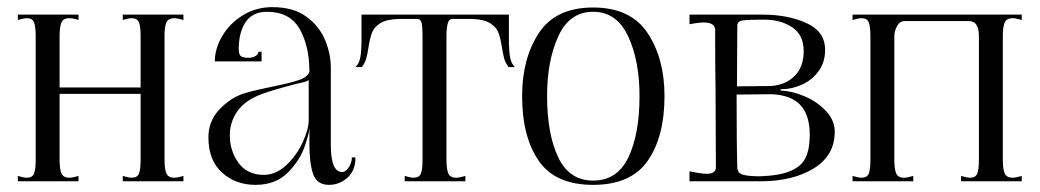

<svg xmlns="http://www.w3.org/2000/svg" viewBox="-20 -508 2913 538"><path d="M55 -10Q71 -10 75.5 -22Q80 -34 80 -60V-407Q80 -433 75.5 -445Q71 -457 55 -457Q47 -457 30 -452V-467H200V-452Q186 -457 174 -457Q157 -457 152 -444.5Q147 -432 147 -407V-263H374V-407Q374 -433 369.5 -445Q365 -457 349 -457Q341 -457 324 -452V-467H494V-452Q477 -457 469 -457Q451 -457 446 -444.5Q441 -432 441 -407V-60Q441 -35 446 -22.5Q451 -10 469 -10Q477 -10 494 -15V0H324V-15Q341 -10 349 -10Q365 -10 369.5 -22Q374 -34 374 -60V-245H147V-60Q147 -35 152 -22.5Q157 -10 175 -10Q183 -10 200 -15V0H30V-15Q47 -10 55 -10Z M564 -123Q564 -169 595 -201.5Q626 -234 663 -246Q682 -252 707.5 -257.5Q733 -263 742 -265Q792 -275 817 -283.5Q842 -292 847 -307Q847 -379 819.5 -427Q792 -475 728 -475Q688 -475 668.5 -446.5Q649 -418 649 -370Q649 -357 654 -351.5Q659 -346 677 -346Q688 -346 696 -351Q704 -356 704 -363H713V-336H582Q582 -372 603 -407.5Q624 -443 661 -465.5Q698 -488 743 -488Q803 -488 839.5 -460.5Q876 -433 891.5 -394.5Q907 -356 907 -318V-101Q907 -26 939 -26Q949 -26 957.5 -39.5Q966 -53 966 -67H976Q976 -30 953.5 -10Q931 10 902 10Q868 10 857.5 -20Q847 -50 847 -104V-150Q847 -136 833.5 -97Q820 -58 786 -24Q752 10 696 10Q640 10 602 -24.5Q564 -59 564 -123ZM845 -171V-285Q845 -282 835 -279Q825 -276 810 -273Q745 -256 715 -245Q668 -228 646 -197.5Q624 -167 624 -129Q624 -85 648.5 -51.5Q673 -18 719 -18Q753 -18 782 -45Q811 -72 828 -109Q845 -146 845 -171Z M1139 -10Q1155 -10 1159.5 -22Q1164 -34 1164 -60V-407Q1164 -431 1161.5 -443Q1159 -455 1149 -455H1098Q1064 -454 1046.5 -443.5Q1029 -433 1023 -418Q1017 -403 1013 -378Q1010 -358 1006.5 -345Q1003 -332 994 -320H976Q986 -329 989.5 -346.5Q993 -364 993 -398V-467H1406V-398Q1406 -364 1409.5 -346.5Q1413 -329 1423 -320H1405Q1396 -332 1392.5 -345Q1389 -358 1386 -378Q1382 -403 1376 -418Q1370 -433 1352.5 -443.5Q1335 -454 1301 -455H1248Q1238 -455 1234.5 -442Q1231 -429 1231 -407V-60Q1231 -35 1236 -22.5Q1241 -10 1259 -10Q1267 -10 1284 -15V0H1114V-15Q1131 -10 1139 -10Z M1443 -239Q1443 -344 1490 -415.5Q1537 -487 1642 -487Q1747 -487 1794.5 -415.5Q1842 -344 1842 -239Q1842 -125 1795 -57.5Q1748 10 1642 10Q1536 10 1489.5 -57.5Q1443 -125 1443 -239ZM1772 -239Q1772 -338 1740 -406.5Q1708 -475 1642 -475Q1576 -475 1544.5 -406.5Q1513 -338 1513 -239Q1513 -133 1544 -67.5Q1575 -2 1642 -2Q1710 -2 1741 -67.5Q1772 -133 1772 -239Z M2319 -139Q2319 -72 2260 -36Q2201 0 2111 0H1912V-28Q1945 -21 1960 -21Q1986 -21 1986 -39L1985 -262Q1984 -311 1984 -388V-423Q1984 -445 1952 -445Q1937 -445 1912 -440V-467H2118Q2187 -467 2239.5 -443.5Q2292 -420 2292 -368Q2292 -334 2274 -309Q2256 -284 2227.5 -271Q2199 -258 2169 -258Q2167 -258 2167 -256Q2167 -254 2169 -254Q2200 -253 2235 -238Q2270 -223 2294.5 -197Q2319 -171 2319 -139ZM2046 -436 2045 -266 2140 -267Q2182 -270 2207 -295.5Q2232 -321 2232 -365Q2232 -410 2200 -431.5Q2168 -453 2120 -453Q2079 -453 2062.5 -451Q2046 -449 2046 -436ZM2249 -130Q2249 -186 2222.5 -214Q2196 -242 2141 -244L2044 -243Q2044 -102 2046 -39Q2046 -23 2061.5 -18.5Q2077 -14 2110 -14Q2165 -16 2195.5 -29Q2226 -42 2237.5 -66.5Q2249 -91 2249 -130Z M2394 -10Q2410 -10 2414.5 -22Q2419 -34 2419 -60V-407Q2419 -433 2414.5 -445Q2410 -457 2394 -457Q2386 -457 2369 -452V-467H2843V-452Q2826 -457 2818 -457Q2800 -457 2795 -444.5Q2790 -432 2790 -407V-60Q2790 -35 2795 -22.5Q2800 -10 2818 -10Q2826 -10 2843 -15V0H2673V-15Q2690 -10 2698 -10Q2714 -10 2718.5 -22Q2723 -34 2723 -60V-407Q2723 -449 2695 -449H2515Q2502 -449 2494 -435.5Q2486 -422 2486 -407V-60Q2486 -35 2491 -22.5Q2496 -10 2514 -10Q2522 -10 2539 -15V0H2369V-15Q2386 -10 2394 -10Z"/></svg>

Font: Viaoda Libre
Style: Regular
Weight: 400
Designer: Gydient
Version: Version 2.000